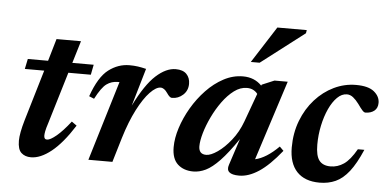

<svg xmlns="http://www.w3.org/2000/svg" viewBox="-48 -763 1759 868"><g transform="rotate(5 831.5 -329.0)"><path d="M184 -151.5Q175 -124 172.8 -111.5Q170.5 -99 170.5 -91.5Q170.5 -74.5 184 -74.5Q198.5 -74.5 226.2 -97.5Q254 -120.5 289 -165.5L312 -149Q259.5 -66.5 210.5 -27.5Q161.5 11.5 118.5 11.5Q91.5 11.5 74.8 -3.8Q58 -19 58 -59Q58 -75 62.5 -99Q67 -123 76 -153.5L144.5 -384H56.5L66 -430H158L187.5 -531H298.5L268 -430H365L356 -384H254Z M488 -362H480.5Q452 -362 429.8 -346Q407.5 -330 380 -277L357 -286.5Q388.5 -376 432 -409Q475.5 -442 526.5 -442Q547.5 -442 564.8 -439.5Q582 -437 602.5 -432L552.5 -261Q601 -359 647 -400.8Q693 -442.5 736.5 -442.5Q769.5 -442.5 785.8 -425.5Q802 -408.5 802 -381.5Q802 -351 780.5 -331.2Q759 -311.5 730 -311.5Q720 -311.5 706.5 -332Q692 -353.5 675.5 -353.5Q655 -353.5 627.5 -324.8Q600 -296 572 -241.8Q544 -187.5 521 -112L487.5 0H378.5Z M1013.5 -32.5 1053 -153Q1008.5 -87.5 974.2 -51.8Q940 -16 911.5 -2.2Q883 11.5 855.5 11.5Q811.5 11.5 784.5 -13.2Q757.5 -38 757.5 -90.5Q757.5 -131.5 772.5 -178.2Q787.5 -225 814.2 -270.8Q841 -316.5 876.8 -354Q912.5 -391.5 954.8 -414Q997 -436.5 1042.5 -436.5Q1094.5 -436.5 1127.5 -402L1129.5 -406.5L1185.5 -430H1245.5L1129 -68Q1179.5 -79 1235.5 -135L1253.5 -117Q1199 -49 1152.5 -18.5Q1106 12 1063.5 12Q998.5 12 1013.5 -32.5ZM873 -105Q873 -68.5 907 -68.5Q927.5 -68.5 958 -89.5Q988.5 -110.5 1018.2 -147.8Q1048 -185 1066 -234L1113 -363Q1106.5 -372.5 1094.2 -379.2Q1082 -386 1064.5 -386Q1034.5 -386 1006.5 -365Q978.5 -344 954.2 -310.5Q930 -277 911.8 -238.8Q893.5 -200.5 883.2 -164.8Q873 -129 873 -105ZM1071.5 -504.5 1177.5 -670H1311L1308.5 -655.5L1111.5 -504.5Z M1517.5 -396.5Q1494 -396.5 1473.5 -376.2Q1453 -356 1437.2 -321.8Q1421.5 -287.5 1412.5 -245Q1403.5 -202.5 1403.5 -158.5Q1403.5 -108 1420 -86.8Q1436.5 -65.5 1471.5 -65.5Q1503.5 -65.5 1531.5 -84.5Q1559.5 -103.5 1588 -153.5H1617.5Q1590 -89.5 1561.8 -53.5Q1533.5 -17.5 1501 -2.8Q1468.5 12 1428.5 12Q1361 12 1325.2 -26Q1289.5 -64 1289.5 -136Q1289.5 -201.5 1311 -257.5Q1332.5 -313.5 1369.8 -355Q1407 -396.5 1454.8 -419.5Q1502.5 -442.5 1555 -442.5Q1611 -442.5 1637 -421Q1663 -399.5 1663 -370.5Q1663 -347 1647.8 -334.5Q1632.5 -322 1607.5 -321.5Q1601 -321.5 1592.8 -330.8Q1584.5 -340 1572 -358Q1559 -375.5 1545.8 -386Q1532.5 -396.5 1517.5 -396.5Z"/></g></svg>

Font: Newsreader Text SemiBold
Style: Italic
Weight: 600
Italic angle: -17°
Designer: Hugues Gentile
Foundry: Production Type
Version: Version 1.001